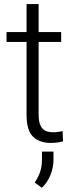

<svg xmlns="http://www.w3.org/2000/svg" viewBox="-20 -684 362 932"><path d="M276.9 -528.3V-480.5H167.5V-128.9Q167.5 -92.3 177 -73.5Q186.5 -54.7 202.4 -48.3Q218.3 -42 236.3 -42Q249.5 -42 261.7 -43.7Q273.9 -45.4 283.7 -47.4L286.1 2Q260.7 9.8 223.6 9.8Q173.3 9.8 141.1 -19.8Q108.9 -49.3 108.9 -128.9V-480.5H11.7V-528.3H108.9V-664.1H167.5V-528.3ZM239.7 51.8V90.3Q239.7 128.9 225.1 165.5Q210.4 202.1 183.1 227.5L148.4 202.1Q166 176.3 174.8 150.1Q183.6 124 183.6 91.3V51.8Z"/></svg>

Font: Vazirmatn UI ExtraLight
Style: Regular
Weight: 200
Designer: Saber Rastikerdar
Foundry: Saber Rastikerdar
Version: Version 33.003